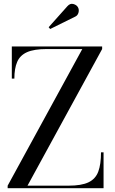

<svg xmlns="http://www.w3.org/2000/svg" viewBox="-20 -996 607 1016"><path d="M379 -908.5 245.5 -842.5 237.5 -852 336.5 -963Q351 -979.5 368.2 -974.8Q385.5 -970 392.5 -957.5Q399.5 -945 395.5 -929.8Q391.5 -914.5 379 -908.5ZM42.5 -750H520.5V-736.5L125.5 -13.5H342.5Q411 -13.5 448.2 -31.2Q485.5 -49 500 -87.8Q514.5 -126.5 514.5 -190H528V0H20.5V-13.5L415.5 -736.5H228.5Q160 -736.5 122.8 -719.8Q85.5 -703 70.8 -668.2Q56 -633.5 56 -580H42.5Z"/></svg>

Font: Bodoni Moda 16pt
Style: Regular
Weight: 400
Version: Version 2.3